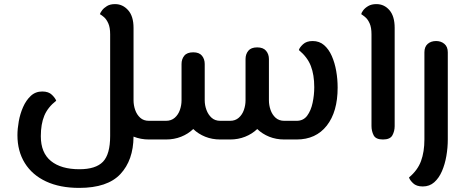

<svg xmlns="http://www.w3.org/2000/svg" viewBox="-20 -680 2259 936"><path d="M366 236Q272 236 204.5 204.5Q137 173 101 115Q65 57 65 -21Q65 -52 71.5 -88.5Q78 -125 92.5 -158Q107 -191 130 -212.5Q153 -234 186 -234Q217 -234 233.5 -217.5Q250 -201 254 -189Q213 -157 196 -116Q179 -75 179 -16Q179 65 228.5 105Q278 145 367 145Q447 145 482 108.5Q517 72 517 -17V-513Q517 -546 508 -566Q499 -586 487.5 -596Q476 -606 467 -611Q469 -618 477.5 -629.5Q486 -641 501.5 -650.5Q517 -660 541 -660Q578 -660 604.5 -630.5Q631 -601 631 -544V-191Q631 -167 639 -144Q647 -121 663.5 -106Q680 -91 706 -91H751Q762 -91 766.5 -79Q771 -67 771 -46Q771 -25 766.5 -12.5Q762 0 751 0H706Q666 0 631 -14Q630 101 567 168.5Q504 236 366 236Z M751 0Q740 0 735.5 -12.5Q731 -25 731 -46Q731 -67 735.5 -79Q740 -91 751 -91H789Q815 -91 832 -106Q849 -121 857 -144Q865 -167 865 -191V-368Q865 -392 878.5 -408.5Q892 -425 922 -425Q951 -425 964.5 -408.5Q978 -392 978 -368V-191Q978 -167 986.5 -144Q995 -121 1011.5 -106Q1028 -91 1054 -91H1102Q1127 -91 1144 -106Q1161 -121 1169 -144Q1177 -167 1177 -191V-392Q1177 -416 1190.5 -432.5Q1204 -449 1234 -449Q1263 -449 1277 -432.5Q1291 -416 1291 -392V-191Q1291 -167 1299 -144Q1307 -121 1323.5 -106Q1340 -91 1366 -91H1426Q1459 -91 1477.5 -116Q1496 -141 1504 -179Q1512 -217 1512 -255Q1512 -315 1495.5 -358Q1479 -401 1437 -436Q1440 -448 1457 -464Q1474 -480 1504 -480Q1537 -480 1560 -460Q1583 -440 1597.5 -407Q1612 -374 1619 -334Q1626 -294 1626 -253Q1626 -135 1573 -67.5Q1520 0 1426 0H1366Q1326 0 1292.5 -13.5Q1259 -27 1234 -51Q1209 -27 1175 -13.5Q1141 0 1102 0H1054Q1014 0 980.5 -13.5Q947 -27 922 -51Q897 -27 863 -13.5Q829 0 789 0Z M1847 0Q1812 0 1801.5 -20.5Q1791 -41 1791 -66V-513Q1791 -546 1782 -566Q1773 -586 1761 -596Q1749 -606 1741 -611Q1742 -618 1750.5 -629.5Q1759 -641 1775 -650.5Q1791 -660 1815 -660Q1853 -660 1878.5 -630.5Q1904 -601 1904 -544V-65Q1904 -41 1893 -20.5Q1882 0 1847 0Z M2041 229Q2010 229 1993.5 213Q1977 197 1974 185Q2016 150 2032.5 105Q2049 60 2049 0V-425Q2049 -452 2065 -466Q2081 -480 2106 -480Q2130 -480 2146.5 -466Q2163 -452 2163 -425V0Q2163 40 2156 80.5Q2149 121 2134.5 154.5Q2120 188 2097 208.5Q2074 229 2041 229Z"/></svg>

Font: El Messiri SemiBold
Style: Regular
Weight: 600
Designer: Mohamed Gaber
Foundry: Kief Type Foundry
Version: Version 2.020; ttfautohint (v1.8.3)